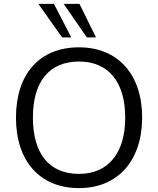

<svg xmlns="http://www.w3.org/2000/svg" viewBox="-20 -957 812 986"><path d="M62 -353C62 -131 183 9 386 9C584 9 710 -131 710 -354C710 -575 585 -714 386 -714C181 -714 62 -575 62 -353ZM149 -353C149 -535 230 -641 386 -641C537 -641 623 -536 623 -353C623 -171 536 -64 386 -64C230 -64 149 -171 149 -353ZM426 -765H473L388 -937H307ZM299 -765H346L257 -937H177Z"/></svg>

Font: Poppy and Pepper
Style: Regular
Weight: 400
Designer: Thy Ha
Foundry: Thy Ha
Version: Version 0.001;Glyphs 3.2 (3227)